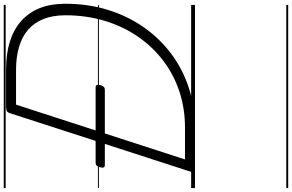

<svg xmlns="http://www.w3.org/2000/svg" viewBox="-280 -754 1520 999"><g transform="rotate(-90 479.5 -255.0)"><path d="M106 0Q78 0 84 -19L390 -964Q393 -974 400 -978.5Q407 -983 423 -983H617Q699 -983 762.5 -963Q826 -943 870 -903.5Q914 -864 936.5 -807Q959 -750 959 -675Q959 -557 927.5 -454.5Q896 -352 838 -268.5Q780 -185 700.5 -125Q621 -65 523 -32.5Q425 0 315 0ZM149 -52H315Q414 -52 502 -81Q590 -110 662.5 -165Q735 -220 788 -297Q841 -374 870 -469.5Q899 -565 899 -675Q899 -740 879.5 -788.5Q860 -837 823.5 -868.5Q787 -900 734 -915.5Q681 -931 615 -931H434ZM122 -469Q109 -469 107 -475.5Q105 -482 108 -493Q111 -504 116 -510.5Q121 -517 134 -517H522Q535 -517 536.5 -510Q538 -503 536 -493Q533 -482 527.5 -475.5Q522 -469 510 -469ZM0 475H953V485H0ZM0 -20H953V0H0ZM0 -505H953V-500H0ZM0 -995H953V-985H0Z"/></g></svg>

Font: Playwrite CZ Guides
Style: Regular
Weight: 400
Designer: Veronika Burian, José Scaglione
Foundry: TypeTogether
Version: Version 1.003